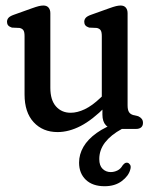

<svg xmlns="http://www.w3.org/2000/svg" viewBox="-20 -460 541 685"><path d="M402.9 -23.8 414.8 0Q376 21 355.1 47.8Q334.2 74.7 334.2 107.5Q334.2 131 346.1 142.4Q357.9 153.9 374.9 153.9Q387.3 153.9 398.8 148.3Q410.2 142.8 417.3 130.3Q422 124.4 425.9 122Q429.7 119.6 435.1 120.7Q440.4 121.9 444.3 128.1Q448.2 134.4 444.6 145.6Q438.7 167.8 414.4 186.1Q390.1 204.4 353.1 204.4Q310.3 204.4 286.2 181.4Q262.1 158.3 262.1 120.4Q262.1 90.7 277.7 63.8Q293.4 36.9 324.8 14.4Q356.2 -8.1 402.9 -23.8ZM345.4 -51V-84L343.2 -88.3V-331.3Q343.2 -346 339.1 -352Q335.1 -358.1 325.4 -360.3L298.1 -361.5Q288.5 -364.7 284.5 -369.7Q280.6 -374.7 280.6 -382.1Q280.6 -390.3 285.8 -396.3Q291 -402.3 304.4 -407.1L368.7 -430.1Q385.2 -436.1 394.2 -438.2Q403.1 -440.3 410.5 -440.3Q422.4 -440.3 428.8 -432.9Q435.2 -425.4 435.2 -412.9V-84.4Q435.2 -68 440.1 -60.3Q444.9 -52.6 455.2 -49.6L473.1 -45.4Q481.5 -41.4 485.8 -35.8Q490.1 -30.1 490.1 -21.6Q490.1 -11.3 483.7 -5.7Q477.2 0 465.1 0H395.7Q370.2 0 357.8 -13.1Q345.4 -26.2 345.4 -51ZM67.6 -123V-331.3Q67.6 -346 63.5 -352Q59.5 -358.1 49.8 -360.3L22.5 -361.5Q12.9 -364.7 8.9 -369.7Q5 -374.7 5 -382.1Q5 -390.3 10.2 -396.3Q15.4 -402.3 28.8 -407.1L93.1 -430.1Q109.6 -436.1 118.6 -438.2Q127.5 -440.3 134.9 -440.3Q146.8 -440.3 153.2 -432.9Q159.6 -425.4 159.6 -412.9V-146.7Q159.6 -103.1 179.7 -80.4Q199.8 -57.7 232.1 -57.7Q255.9 -57.7 282.4 -70.3Q308.8 -82.8 338.1 -110.7L354.8 -126.6L376.9 -100L356.7 -79.8Q310 -32.5 267.9 -10.6Q225.8 11.2 185.3 11.2Q132.7 11.2 100.1 -24Q67.6 -59.2 67.6 -123Z"/></svg>

Font: Fraunces 144pt S100 Black
Style: Regular
Weight: 900
Version: Version 1.000